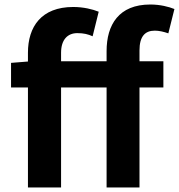

<svg xmlns="http://www.w3.org/2000/svg" viewBox="-20 -832 794 852"><path d="M754 -792C729 -802 691 -812 647 -812C507 -812 453 -722 453 -605V-560H251V-598C251 -656 280 -685 323 -685C352 -685 371 -680 391 -671L418 -780C391 -791 350 -801 305 -801C163 -801 104 -713 104 -598V-559L29 -553V-444H104V0H251V-444H453V0H599V-444H705V-560H599V-608C599 -670 623 -696 667 -696C686 -696 707 -691 727 -684Z"/></svg>

Font: Source Han Sans Old Style Bold
Style: Regular
Weight: 700
Designer: Ryoko NISHIZUKA (kana & ideographs); Paul D. Hunt (Latin, Greek & Cyrillic); Wenlong ZHANG (bopomofo); Sandoll Communica
Foundry: Adobe Systems Incorporated
Version: Version 1.004;PS 1.004;hotconv 1.0.81;makeotf.lib2.5.63406